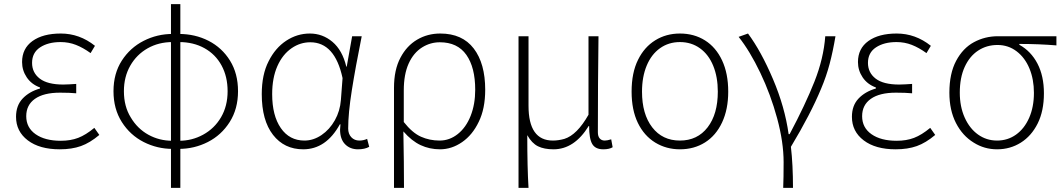

<svg xmlns="http://www.w3.org/2000/svg" viewBox="-20 -704 5106 922"><path d="M57 -143Q57 -197 88.5 -230.5Q120 -264 172 -279V-284Q131 -299 108.5 -332.5Q86 -366 86 -406Q86 -471 136 -507Q186 -543 272 -543Q362 -543 436 -484L415 -449Q379 -475 344.5 -488.5Q310 -502 271 -502Q211 -502 172.5 -476.5Q134 -451 134 -402Q134 -355 171 -326.5Q208 -298 284 -298Q304 -298 313 -299L346 -301V-256Q315 -259 268 -259Q190 -259 148 -229.5Q106 -200 106 -146Q106 -91 151 -59.5Q196 -28 272 -28Q319 -28 355.5 -42Q392 -56 433 -90L457 -56Q412 -18 368.5 -2.5Q325 13 267 13Q170 13 113.5 -30Q57 -73 57 -143Z M525 -266Q525 -351 565 -413Q605 -475 670 -508Q735 -541 809 -541L808 -502Q742 -502 689 -472Q636 -442 605.5 -388.5Q575 -335 575 -266Q575 -193 608 -140Q640 -86 692.5 -57Q745 -28 808 -28L809 11Q735 11 670 -22Q605 -55 565 -118Q525 -181 525 -266ZM955 -57Q1010 -87 1041.5 -141Q1073 -195 1073 -266Q1073 -336 1044 -389.5Q1015 -443 962 -472.5Q909 -502 840 -502L839 -541Q917 -541 981.5 -508Q1046 -475 1084.5 -413Q1123 -351 1123 -266Q1123 -181 1083 -118Q1043 -55 978 -22Q913 11 839 11L840 -28Q902 -28 955 -57ZM801 -684H846V198H801Z M1237 -252Q1237 -346 1270 -410Q1302 -474 1354.5 -508.5Q1407 -543 1468 -543Q1529 -543 1576.5 -503Q1624 -463 1643 -384H1645L1671 -530H1717Q1687 -381 1669.5 -270.5Q1652 -160 1652 -87Q1652 -61 1667 -45Q1682 -29 1706 -29Q1725 -29 1743 -37L1753 1Q1732 13 1699 13Q1661 13 1637 -11.5Q1613 -36 1613 -82Q1613 -89 1615 -107H1612Q1546 13 1436 13Q1345 13 1291 -56.5Q1237 -126 1237 -252ZM1617 -224 1625 -329Q1588 -501 1470 -501Q1422 -501 1381 -473Q1337 -443 1312 -386.5Q1287 -330 1287 -252Q1287 -149 1328.5 -89Q1370 -29 1442 -29Q1485 -29 1524 -55.5Q1563 -82 1588 -126.5Q1613 -171 1617 -224Z M1903 -427Q1933 -484 1983 -513.5Q2033 -543 2094 -543Q2200 -543 2255 -471Q2310 -399 2310 -273Q2310 -182 2279 -119Q2249 -56 2199 -21.5Q2149 13 2093 13Q2043 13 2000 -7Q1957 -27 1917 -73Q1920 80 1920 198H1872V-282Q1872 -369 1903 -427ZM2262 -273Q2262 -380 2219.5 -440.5Q2177 -501 2092 -501Q2047 -501 2008 -477Q1966 -451 1942.5 -399Q1919 -347 1919 -270V-118Q1960 -66 2001.5 -47.5Q2043 -29 2091 -29Q2139 -29 2178.5 -60.5Q2218 -92 2240 -147.5Q2262 -203 2262 -273Z M2470 -530H2518V-196Q2518 -29 2635 -29Q2661 -29 2690 -37Q2751 -56 2806 -153V-530H2854Q2851 -298 2851 -69Q2851 -49 2860 -39Q2869 -29 2884 -29Q2896 -29 2915 -35L2922 3Q2906 13 2877 13Q2839 13 2824 -12.5Q2809 -38 2809 -99H2807Q2738 13 2638 13Q2593 13 2563.5 -1.5Q2534 -16 2512 -55Q2512 100 2518 198H2470Z M3127 -19Q3073 -52 3043 -114Q3013 -176 3013 -264Q3013 -355 3044 -417Q3074 -478 3126.5 -510.5Q3179 -543 3245 -543Q3313 -543 3365.5 -510Q3418 -477 3447.5 -414Q3477 -351 3477 -264Q3477 -179 3447.5 -116Q3418 -53 3365.5 -20Q3313 13 3245 13Q3180 13 3127 -19ZM3427 -264Q3427 -334 3405 -388Q3383 -442 3341.5 -472Q3300 -502 3245 -502Q3191 -502 3149.5 -472.5Q3108 -443 3085.5 -389Q3063 -335 3063 -264Q3063 -156 3112 -92.5Q3161 -29 3245 -29Q3329 -29 3378 -92.5Q3427 -156 3427 -264Z M3743 75Q3743 -21 3712 -135.5Q3681 -250 3631 -354.5Q3581 -459 3527 -527L3572 -543Q3635 -458 3692 -324Q3749 -190 3767 -60H3772Q3847 -201 3891 -312Q3935 -423 3943 -530H3992Q3980 -458 3964 -397.5Q3948 -337 3923 -278Q3873 -157 3778 1Q3788 87 3788 198H3741Q3743 151 3743 75Z M4071 -143Q4071 -197 4102.5 -230.5Q4134 -264 4186 -279V-284Q4145 -299 4122.5 -332.5Q4100 -366 4100 -406Q4100 -471 4150 -507Q4200 -543 4286 -543Q4376 -543 4450 -484L4429 -449Q4393 -475 4358.5 -488.5Q4324 -502 4285 -502Q4225 -502 4186.5 -476.5Q4148 -451 4148 -402Q4148 -355 4185 -326.5Q4222 -298 4298 -298Q4318 -298 4327 -299L4360 -301V-256Q4329 -259 4282 -259Q4204 -259 4162 -229.5Q4120 -200 4120 -146Q4120 -91 4165 -59.5Q4210 -28 4286 -28Q4333 -28 4369.5 -42Q4406 -56 4447 -90L4471 -56Q4426 -18 4382.5 -2.5Q4339 13 4281 13Q4184 13 4127.5 -30Q4071 -73 4071 -143Z M4656 -19Q4602 -52 4570.5 -113.5Q4539 -175 4539 -259Q4539 -351 4571.5 -412Q4604 -473 4657 -501.5Q4710 -530 4772 -530H5053V-486Q4968 -493 4875 -493V-489Q4931 -458 4962 -398.5Q4993 -339 4993 -256Q4993 -171 4963 -111Q4933 -51 4882 -19Q4831 13 4768 13Q4707 13 4656 -19ZM4945 -258Q4945 -323 4923.5 -375Q4902 -427 4862 -457.5Q4822 -488 4770 -488Q4718 -488 4677 -461Q4636 -434 4612.5 -382.5Q4589 -331 4589 -259Q4589 -192 4612.5 -139.5Q4636 -87 4676.5 -58Q4717 -29 4768 -29Q4819 -29 4859 -57.5Q4899 -86 4922 -138Q4945 -190 4945 -258Z"/></svg>

Font: Merged Yaku Han JP ExtraLight
Style: Regular
Weight: 250
Designer: Ryoko NISHIZUKA 西塚涼子 (kana, bopomofo & ideographs); Paul D. Hunt (Latin, Greek & Cyrillic); Sandoll Communications 산돌커뮤니
Foundry: Adobe
Version: Version 2.004